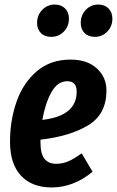

<svg xmlns="http://www.w3.org/2000/svg" viewBox="-20 -808 514 844"><path d="M448 -410Q448 -306 368 -257.5Q288 -209 158 -194V-180Q158 -132 175.5 -110Q193 -88 227 -88Q255 -88 280.5 -99Q306 -110 339 -134L387 -53Q303 16 207 16Q121 16 72.5 -35.5Q24 -87 24 -185Q24 -279 53 -361.5Q82 -444 142 -495Q202 -546 290 -546Q363 -546 405.5 -507.5Q448 -469 448 -410ZM317 -405Q317 -451 276 -451Q233 -451 206 -402.5Q179 -354 166 -281Q317 -298 317 -405ZM143 -707Q143 -742 166 -765Q189 -788 220 -788Q249 -788 266 -771Q283 -754 283 -726Q283 -692 260.5 -669Q238 -646 205 -646Q176 -646 159.5 -663Q143 -680 143 -707ZM335 -707Q335 -742 357.5 -765Q380 -788 412 -788Q440 -788 457 -771Q474 -754 474 -726Q474 -692 451.5 -669Q429 -646 397 -646Q368 -646 351.5 -663Q335 -680 335 -707Z"/></svg>

Font: Fira Sans Compressed SemiBold
Style: Italic
Weight: 600
Width: 1
Italic angle: -8°
Designer: bBox Type GmbH & Carrois Corporate GbR & Edenspiekermann AG
Foundry: bBox Type GmbH & Carrois Corporate GbR & Edenspiekermann AG
Version: Version 4.301